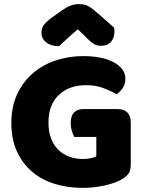

<svg xmlns="http://www.w3.org/2000/svg" viewBox="-20 -895 704 931"><path d="M614 -99Q614 -68 603 -53Q592 -38 568 -24Q554 -16 533 -8.5Q512 -1 487 4.5Q462 10 434.5 13Q407 16 380 16Q308 16 245 -3.5Q182 -23 135.5 -62.5Q89 -102 62 -161Q35 -220 35 -298Q35 -380 64.5 -441Q94 -502 142.5 -542.5Q191 -583 253.5 -603Q316 -623 382 -623Q477 -623 532.5 -592.5Q588 -562 588 -513Q588 -487 575 -468Q562 -449 545 -438Q520 -453 482.5 -467.5Q445 -482 398 -482Q314 -482 264.5 -434Q215 -386 215 -301Q215 -255 228.5 -221.5Q242 -188 265 -166.5Q288 -145 318 -134.5Q348 -124 382 -124Q404 -124 421 -128Q438 -132 447 -137V-231H340Q334 -242 328.5 -260Q323 -278 323 -298Q323 -334 339.5 -350Q356 -366 382 -366H551Q581 -366 597.5 -349.5Q614 -333 614 -303ZM357 -753Q323 -724 304 -706Q285 -688 266 -671Q227 -671 204 -689.5Q181 -708 181 -737Q181 -757 192 -773Q203 -789 229 -808L278 -843Q302 -860 321.5 -867.5Q341 -875 361 -875Q374 -875 384.5 -873.5Q395 -872 406 -866.5Q417 -861 430 -850.5Q443 -840 463 -823L533 -761Q534 -756 534.5 -752Q535 -748 535 -743Q535 -712 518.5 -692.5Q502 -673 471 -673Q461 -673 453 -674.5Q445 -676 436.5 -681Q428 -686 417 -695.5Q406 -705 391 -721Z"/></svg>

Font: Baloo Paaji
Style: Regular
Weight: 400
Designer: Shuchita Grover and Ek Type
Foundry: Ek Type
Version: Version 1.007;PS 1.000;hotconv 1.0.88;makeotf.lib2.5.647800